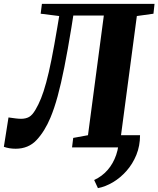

<svg xmlns="http://www.w3.org/2000/svg" viewBox="-46 -763 820 994"><path d="M679 -63Q679 -8 660 38.8Q641 85.5 609.2 121.5Q577.5 157.5 538.8 180.5Q500 203.5 461 211L441.5 169Q482.5 150 511.2 117Q540 84 555.5 38.8Q571 -6.5 570.5 -63ZM333.5 -682.5 323.5 -619Q304.5 -502.5 287.2 -415.8Q270 -329 252.5 -265Q235 -201 215 -153.5Q186 -84 143.8 -38.5Q101.5 7 35 7Q18.5 7 3 4.5Q-12.5 2 -26 -3L-2 -155Q19 -152 34.8 -150Q50.5 -148 63 -148Q87.5 -148 104.5 -157.5Q121.5 -167 138 -195.5Q153 -220.5 166.5 -254Q180 -287.5 193.2 -336Q206.5 -384.5 220.5 -454.5Q234.5 -524.5 251 -623L260.5 -680L164.5 -692L171 -743H754L748.5 -692L662.5 -680L580.5 -63L670.5 -40L664.5 0H327L333 -49L409.5 -63L491.5 -682.5Z"/></svg>

Font: Merriweather 28pt Black
Style: Italic
Weight: 900
Italic angle: -7.8°
Version: Version 2.101